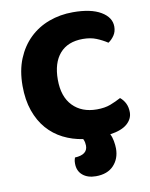

<svg xmlns="http://www.w3.org/2000/svg" viewBox="-91 -691 753 965"><g transform="rotate(-10 285.5 -209.0)"><path d="M374 -484Q297 -484 256 -437Q215 -390 215 -304Q215 -217 260.5 -170Q306 -123 383 -123Q424 -123 452.5 -134Q481 -145 507 -159Q524 -145 533.5 -125.5Q543 -106 543 -80Q543 -47 515 -22Q487 3 427 12Q435 26 439 48Q443 70 443 87Q443 139 411 173Q379 207 320 207Q278 207 252.5 185.5Q227 164 227 126Q227 115 228.5 108.5Q230 102 232 96Q297 93 297 47Q297 41 295.5 31.5Q294 22 289 12Q235 4 188.5 -19.5Q142 -43 108 -82Q74 -121 54.5 -176.5Q35 -232 35 -304Q35 -382 59.5 -441.5Q84 -501 126.5 -542Q169 -583 226 -604Q283 -625 348 -625Q440 -625 490.5 -595Q541 -565 541 -518Q541 -492 528 -473Q515 -454 498 -443Q472 -460 442.5 -472Q413 -484 374 -484Z"/></g></svg>

Font: BALOOCHETTANREGULAR
Style: Book
Weight: 400
Designer: Maithili Shingre and Ek Type
Foundry: Ek Type
Version: Version 1.100;PS 1.000;hotconv 1.0.88;makeotf.lib2.5.647800;